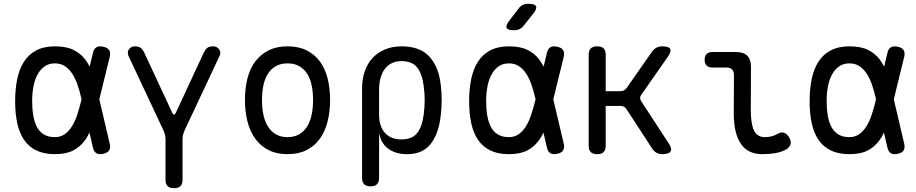

<svg xmlns="http://www.w3.org/2000/svg" viewBox="-20 -805 4840 1015"><path d="M560 -46Q565 -23 557 -10Q549 3 526 8Q503 13 489.5 5Q476 -3 471 -26L453 -104Q443 -83 431 -66Q406 -30 368 -10Q330 10 270 10Q212 10 171.5 -10Q131 -30 106.5 -66.5Q82 -103 71 -154.5Q60 -206 60 -270Q60 -334 71 -387Q82 -440 106.5 -478.5Q131 -517 171.5 -538.5Q212 -560 270 -560Q330 -560 368 -541.5Q406 -523 431 -490Q443 -473 454 -453L471 -524Q476 -547 489.5 -555Q503 -563 526 -558Q549 -553 557 -540Q565 -527 560 -504L505 -280ZM411 -280 410 -285Q401 -325 389 -359Q377 -393 360.5 -417.5Q344 -442 322 -456Q300 -470 270 -470Q239 -470 216.5 -454.5Q194 -439 179 -412Q164 -385 157 -348.5Q150 -312 150 -270Q150 -228 156 -193.5Q162 -159 175.5 -133.5Q189 -108 212.5 -94Q236 -80 270 -80Q300 -80 322 -95.5Q344 -111 360.5 -137.5Q377 -164 388.5 -199.5Q400 -235 410 -275Z M900 190Q877 190 866 179Q855 168 855 145V-68Q855 -81 852 -93Q849 -105 844 -116L659 -510Q655 -520 656 -529Q657 -538 662 -545Q667 -552 675 -556Q683 -560 691 -560Q710 -560 721 -554Q732 -548 743 -526L890 -210Q895 -199 900 -199Q905 -199 910 -210L1057 -526Q1068 -548 1079 -554Q1090 -560 1109 -560Q1117 -560 1125 -556Q1133 -552 1138 -545Q1143 -538 1144.5 -529Q1146 -520 1141 -510L956 -116Q951 -105 948 -93Q945 -81 945 -68V145Q945 168 934 179Q923 190 900 190Z M1500 10Q1442 10 1400 -11.5Q1358 -33 1330 -71Q1302 -109 1288.5 -161.5Q1275 -214 1275 -276Q1275 -338 1288 -390Q1301 -442 1329 -479.5Q1357 -517 1399.5 -538.5Q1442 -560 1500 -560Q1559 -560 1601.5 -538.5Q1644 -517 1671.5 -479.5Q1699 -442 1712 -390Q1725 -338 1725 -276Q1725 -214 1711.5 -161.5Q1698 -109 1670.5 -71Q1643 -33 1600.5 -11.5Q1558 10 1500 10ZM1500 -80Q1535 -80 1560.5 -94.5Q1586 -109 1602.5 -134.5Q1619 -160 1627 -196.5Q1635 -233 1635 -276Q1635 -319 1627.5 -354.5Q1620 -390 1603.5 -415.5Q1587 -441 1561.5 -455.5Q1536 -470 1500 -470Q1464 -470 1438.5 -455.5Q1413 -441 1396.5 -415.5Q1380 -390 1372.5 -354Q1365 -318 1365 -275Q1365 -232 1373 -196Q1381 -160 1397.5 -134.5Q1414 -109 1439.5 -94.5Q1465 -80 1500 -80Z M1939 180Q1916 180 1905 169Q1894 158 1894 135V-336Q1894 -387 1908.5 -428.5Q1923 -470 1950 -499Q1977 -528 2016 -544Q2055 -560 2103 -560Q2200 -560 2250 -505.5Q2300 -451 2310 -356Q2315 -316 2315 -275.5Q2315 -235 2310 -195Q2300 -100 2257.5 -45Q2215 10 2132 10Q2070 10 2030.5 -20.5Q1991 -51 1984 -105V135Q1984 158 1973 169Q1962 180 1939 180ZM2102 -68Q2159 -68 2185.5 -102Q2212 -136 2220 -200Q2225 -238 2225 -275.5Q2225 -313 2220 -350Q2212 -414 2185.5 -448Q2159 -482 2102 -482Q2074 -482 2052 -471.5Q2030 -461 2015 -441.5Q2000 -422 1992 -394Q1984 -366 1984 -330V-200Q1984 -137 2015 -102.5Q2046 -68 2102 -68Z M2749 -670Q2739 -657 2726 -651Q2713 -645 2697 -645Q2665 -645 2658.5 -657Q2652 -669 2672 -695L2720 -758Q2730 -772 2743 -778.5Q2756 -785 2773 -785Q2807 -785 2813.5 -772Q2820 -759 2799 -733ZM2960 -46Q2965 -23 2957 -10Q2949 3 2926 8Q2903 13 2889.5 5Q2876 -3 2871 -26L2853 -104Q2843 -83 2831 -66Q2806 -30 2768 -10Q2730 10 2670 10Q2612 10 2571.5 -10Q2531 -30 2506.5 -66.5Q2482 -103 2471 -154.5Q2460 -206 2460 -270Q2460 -334 2471 -387Q2482 -440 2506.5 -478.5Q2531 -517 2571.5 -538.5Q2612 -560 2670 -560Q2730 -560 2768 -541.5Q2806 -523 2831 -490Q2843 -473 2854 -453L2871 -524Q2876 -547 2889.5 -555Q2903 -563 2926 -558Q2949 -553 2957 -540Q2965 -527 2960 -504L2905 -280ZM2811 -280 2810 -285Q2801 -325 2789 -359Q2777 -393 2760.5 -417.5Q2744 -442 2722 -456Q2700 -470 2670 -470Q2639 -470 2616.5 -454.5Q2594 -439 2579 -412Q2564 -385 2557 -348.5Q2550 -312 2550 -270Q2550 -228 2556 -193.5Q2562 -159 2575.5 -133.5Q2589 -108 2612.5 -94Q2636 -80 2670 -80Q2700 -80 2722 -95.5Q2744 -111 2760.5 -137.5Q2777 -164 2788.5 -199.5Q2800 -235 2810 -275Z M3137 10Q3114 10 3103 -1Q3092 -12 3092 -35V-515Q3092 -538 3103 -549Q3114 -560 3137 -560Q3160 -560 3171 -549Q3182 -538 3182 -515V-323H3260Q3270 -323 3278 -327Q3286 -331 3292 -339L3427 -532Q3437 -546 3450.5 -553Q3464 -560 3481 -560Q3516 -560 3523 -546.5Q3530 -533 3510 -504L3370 -304Q3364 -296 3364 -287.5Q3364 -279 3369 -271L3514 -49Q3534 -20 3525.5 -5Q3517 10 3482 10Q3465 10 3451.5 3Q3438 -4 3428 -19L3292 -228Q3287 -236 3279 -240.5Q3271 -245 3261 -245H3182V-35Q3182 -12 3171 -1Q3160 10 3137 10Z M3949 -224Q3949 -152 3965.5 -116Q3982 -80 4024 -80Q4041 -80 4058 -84Q4075 -88 4090 -97Q4110 -109 4125.5 -103Q4141 -97 4152 -78Q4164 -58 4159 -42Q4154 -26 4136 -15Q4111 -1 4079 4.5Q4047 10 4009 10Q3973 10 3945 -3Q3917 -16 3898 -42.5Q3879 -69 3869 -110Q3859 -151 3859 -207L3860 -408Q3860 -428 3850 -438Q3840 -448 3820 -448H3746Q3726 -448 3715.5 -458.5Q3705 -469 3705 -489Q3705 -509 3715.5 -519.5Q3726 -530 3746 -530H3870Q3911 -530 3930.5 -510.5Q3950 -491 3950 -450Z M4760 -46Q4765 -23 4757 -10Q4749 3 4726 8Q4703 13 4689.5 5Q4676 -3 4671 -26L4653 -104Q4643 -83 4631 -66Q4606 -30 4568 -10Q4530 10 4470 10Q4412 10 4371.5 -10Q4331 -30 4306.5 -66.5Q4282 -103 4271 -154.5Q4260 -206 4260 -270Q4260 -334 4271 -387Q4282 -440 4306.5 -478.5Q4331 -517 4371.5 -538.5Q4412 -560 4470 -560Q4530 -560 4568 -541.5Q4606 -523 4631 -490Q4643 -473 4654 -453L4671 -524Q4676 -547 4689.5 -555Q4703 -563 4726 -558Q4749 -553 4757 -540Q4765 -527 4760 -504L4705 -280ZM4611 -280 4610 -285Q4601 -325 4589 -359Q4577 -393 4560.5 -417.5Q4544 -442 4522 -456Q4500 -470 4470 -470Q4439 -470 4416.5 -454.5Q4394 -439 4379 -412Q4364 -385 4357 -348.5Q4350 -312 4350 -270Q4350 -228 4356 -193.5Q4362 -159 4375.5 -133.5Q4389 -108 4412.5 -94Q4436 -80 4470 -80Q4500 -80 4522 -95.5Q4544 -111 4560.5 -137.5Q4577 -164 4588.5 -199.5Q4600 -235 4610 -275Z"/></svg>

Font: Maple Mono NL
Style: Regular
Weight: 400
Monospace: yes
Designer: subframe7536
Version: Version 7.000